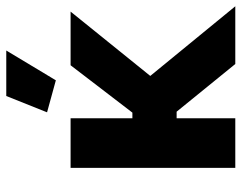

<svg xmlns="http://www.w3.org/2000/svg" viewBox="-99 -671 770 612"><g transform="rotate(-90 286.0 -365.0)"><path d="M286 -730 234 -600 336 -572 431 -730ZM215 -328V-525H57V0H215V-187H236L388 0H572L350 -271L555 -525H384L233 -328Z"/></g></svg>

Font: RT Raleway ExtraBold
Style: Regular
Weight: 400
Designer: Matt McInerney, Pablo Impallari, Rodrigo Fuenzalida — Edited by Milan Moffatt in April 2016
Foundry: Matt McInerney, Pablo Impallari, Rodrigo Fuenzalida — Edited by Milan Moffatt in April 2016
Version: Version 3.001